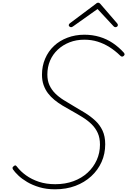

<svg xmlns="http://www.w3.org/2000/svg" viewBox="-20 -1388 946 1427"><path d="M389 19Q325 19 273 3.5Q221 -12 181.5 -35.5Q142 -59 116 -84Q90 -109 77 -128Q73 -135 73 -140.5Q73 -146 82 -153Q91 -161 96.5 -158Q102 -155 107 -148Q133 -114 174 -84.5Q215 -55 269 -37Q323 -19 391 -19Q465 -19 526 -41.5Q587 -64 631 -104.5Q675 -145 699 -198.5Q723 -252 723 -313Q723 -363 706.5 -399.5Q690 -436 661 -464.5Q632 -493 592.5 -517.5Q553 -542 506 -568Q475 -585 443.5 -604Q412 -623 384.5 -645.5Q357 -668 336.5 -695Q316 -722 304 -756Q292 -790 292 -833Q292 -897 315.5 -952Q339 -1007 381 -1046.5Q423 -1086 481.5 -1108Q540 -1130 607 -1130Q667 -1130 720.5 -1114Q774 -1098 819 -1067.5Q864 -1037 900 -997Q907 -988 906 -983Q905 -978 899 -972Q892 -966 885.5 -967.5Q879 -969 873 -975Q835 -1012 793.5 -1038Q752 -1064 706 -1078.5Q660 -1093 606 -1093Q547 -1093 497 -1073.5Q447 -1054 409.5 -1019Q372 -984 352 -937Q332 -890 332 -834Q332 -789 347.5 -755Q363 -721 390 -694Q417 -667 453 -644.5Q489 -622 530 -598Q572 -574 613 -548.5Q654 -523 688 -491.5Q722 -460 742 -417.5Q762 -375 762 -316Q762 -245 735 -184.5Q708 -124 658 -78Q608 -32 540 -6.5Q472 19 389 19ZM509 -1186Q502 -1186 496.5 -1190.5Q491 -1195 491 -1201Q491 -1204 492.5 -1207Q494 -1210 498 -1214L693 -1360Q698 -1365 702 -1366.5Q706 -1368 710 -1368Q714 -1368 717 -1366.5Q720 -1365 725 -1360L851 -1214Q853 -1212 854.5 -1208.5Q856 -1205 856 -1202Q856 -1194 850 -1190Q844 -1186 838 -1186Q834 -1186 831 -1187.5Q828 -1189 824 -1193L705 -1321L526 -1194Q519 -1189 515.5 -1187.5Q512 -1186 509 -1186Z"/></svg>

Font: Playwrite CU Thin
Style: Regular
Weight: 250
Designer: Veronika Burian, José Scaglione
Foundry: TypeTogether
Version: Version 1.002